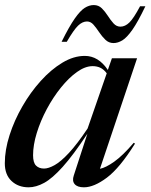

<svg xmlns="http://www.w3.org/2000/svg" viewBox="-20 -748 610 778"><path d="M279 -37 334 -206Q276.5 -119 234.2 -72Q192 -25 159 -7Q126 11 96 11Q54 11 26.8 -14.5Q-0.5 -40 -0.5 -86.5Q-0.5 -140.5 18.8 -200.5Q38 -260.5 70.8 -317.2Q103.5 -374 145.2 -420.2Q187 -466.5 232.8 -494Q278.5 -521.5 323.5 -521.5Q379 -521.5 417 -464.5L433.5 -512H535.5L385 -64Q408.5 -68.5 443 -93Q477.5 -117.5 522 -169.5L527 -166Q465.5 -67.5 413.2 -28.2Q361 11 320 11Q293.5 11 282.5 -2Q271.5 -15 279 -37ZM114 -119Q114 -89 126 -77Q138 -65 158.5 -65Q176.5 -65 201.5 -79Q226.5 -93 259.5 -128.5Q292.5 -164 335 -227.5L412.5 -451Q400.5 -467 386.5 -473.5Q372.5 -480 355.5 -480Q325 -480 291.8 -456.2Q258.5 -432.5 226.8 -393Q195 -353.5 169.5 -305.8Q144 -258 129 -209.2Q114 -160.5 114 -119ZM569 -722.5Q539 -659.5 516.5 -627.5Q494 -595.5 475.8 -584.5Q457.5 -573.5 440 -573.5Q421 -573.5 407.2 -586.8Q393.5 -600 382 -617.2Q370.5 -634.5 359 -647.8Q347.5 -661 332.5 -661Q314 -661 296.5 -644.2Q279 -627.5 250.5 -578.5H229.5Q260.5 -641 283 -673Q305.5 -705 323.5 -716.2Q341.5 -727.5 360 -727.5Q379.5 -727.5 392.8 -714.2Q406 -701 417 -683.8Q428 -666.5 440 -653.2Q452 -640 468 -640Q487 -640 504.2 -656.8Q521.5 -673.5 547.5 -722.5Z"/></svg>

Font: Newsreader Display Medium
Style: Italic
Weight: 500
Italic angle: -17°
Designer: Hugues Gentile
Foundry: Production Type
Version: Version 1.001